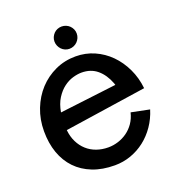

<svg xmlns="http://www.w3.org/2000/svg" viewBox="-131 -780 856 933"><g transform="rotate(-20 296.5 -313.5)"><path d="M305.2 -44.9Q331.1 -44.9 356.4 -53Q381.8 -61 403.3 -76.4Q424.8 -91.8 440.7 -114.7Q456.5 -137.7 463.9 -168L558.1 -148.9Q544.4 -104.5 519.5 -68.4Q494.6 -32.2 461.4 -6.3Q428.2 19.5 388.4 33.7Q348.6 47.9 305.2 47.9Q240.7 47.9 190.9 28.3Q141.1 8.8 106.9 -26.9Q72.8 -62.5 54.9 -112.8Q37.1 -163.1 37.1 -225.1Q37.1 -286.1 57.9 -339.1Q78.6 -392.1 114.7 -431.2Q150.9 -470.2 199.7 -492.7Q248.5 -515.1 305.2 -515.1Q356 -515.1 400.9 -495.4Q445.8 -475.6 480.5 -440.7Q515.1 -405.8 537.6 -358.4Q560.1 -311 565.9 -255.9L143.1 -192.9Q146.5 -158.2 160.2 -130.6Q173.8 -103 195.1 -84Q216.3 -64.9 244.4 -54.9Q272.5 -44.9 305.2 -44.9ZM439.9 -318.8 437 -328.1Q418.5 -376.5 386 -403.8Q353.5 -431.2 305.2 -431.2Q284.7 -431.2 260.3 -424.1Q235.8 -417 212.9 -399.9Q189.9 -382.8 171.6 -354.2Q153.3 -325.7 146 -283.2ZM349.1 -617.7Q349.1 -606 344.5 -595.2Q339.8 -584.5 332 -576.7Q324.2 -568.8 313.5 -564.2Q302.7 -559.6 291 -559.6Q279.3 -559.6 268.8 -564.2Q258.3 -568.8 250.7 -576.7Q243.2 -584.5 238.5 -595.2Q233.9 -606 233.9 -617.7Q233.9 -629.9 238.5 -640.1Q243.2 -650.4 250.7 -658.2Q258.3 -666 268.8 -670.4Q279.3 -674.8 291 -674.8Q302.7 -674.8 313.5 -670.4Q324.2 -666 332 -658.2Q339.8 -650.4 344.5 -640.1Q349.1 -629.9 349.1 -617.7Z"/></g></svg>

Font: McLaren
Style: Regular
Weight: 400
Designer: Astigmatic (AOETI)
Foundry: Astigmatic (AOETI)
Version: Version 1.000